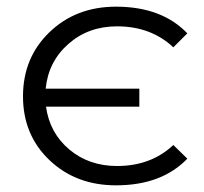

<svg xmlns="http://www.w3.org/2000/svg" viewBox="-20 -552 612 576"><path d="M331 -54Q433 -54 500 -117L542 -76Q465 4 328 4Q208 4 128.5 -71.5Q49 -147 49 -263Q49 -379 128.5 -455.5Q208 -532 328 -532Q465 -532 542 -452L500 -410Q433 -473 331 -473Q245 -473 185 -420Q125 -367 117 -286H398V-232H118Q129 -153 188 -103.5Q247 -54 331 -54Z"/></svg>

Font: Montserrat Alternates
Style: Regular
Weight: 400
Designer: Julieta Ulanovsky
Foundry: Julieta Ulanovsky
Version: Version 7.200;PS 007.200;hotconv 1.0.88;makeotf.lib2.5.64775